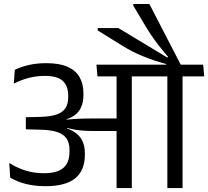

<svg xmlns="http://www.w3.org/2000/svg" viewBox="-20 -964 1067 984"><path d="M586.7 -820.2H480.7V-808.1L608.9 -728.4Q632.5 -714 657.5 -701.1Q682.4 -688.2 709.7 -677Q736.9 -665.9 767.1 -655.5Q797.3 -645.1 831.6 -636V-619.4H907.9V-629.3L745.5 -943.6H662.9V-935.6L721.2 -837.8Q737.6 -809.9 754.3 -785Q771 -760 791.8 -733.3Q812.5 -706.5 841.4 -672.8L837.6 -668.9ZM915.6 0V-593.4H837.7V0ZM1026.7 -572.4 1021.3 -632.6H725.5L732.1 -572.4ZM766.5 -572.4 761.5 -632.6H474.2L479.6 -572.4ZM577.5 0H655.5V-594.8H577.5ZM27.4 -128.5 32.3 -53.5Q67.2 -32.8 112.4 -21.3Q157.5 -9.8 213.5 -9.8Q315.5 -9.8 365.3 -50Q415 -90.3 415 -171V-178.8Q415 -217.6 400 -246.2Q385.1 -274.7 352.3 -292.7Q319.5 -310.7 265.8 -318L265 -344.4Q315.2 -346.9 346.8 -363.5Q378.3 -380 393 -408.9Q407.7 -437.7 407.7 -477.4V-484.4Q407.7 -533.7 387.9 -568.5Q368.1 -603.3 326 -621.8Q283.9 -640.3 217.5 -640.3Q168.9 -640.3 128.5 -631.1Q88 -621.9 55.9 -606.1L50.8 -535.5Q89 -555 128.4 -565Q167.9 -575.1 209.3 -575.1Q274 -575.1 301.8 -549.4Q329.6 -523.6 329.6 -473.3V-465.7Q329.6 -431.6 315.5 -409.8Q301.4 -388.1 270.1 -377.2Q238.8 -366.4 186.6 -365L112.4 -363.2V-301.3L191.1 -299.1Q241.9 -297.8 274 -286.9Q306.2 -276 321.2 -253.7Q336.1 -231.4 336.1 -196.2V-185.7Q336.1 -147.6 321.6 -123.4Q307.1 -99.2 278.1 -87.7Q249 -76.2 205.9 -76.2Q154.3 -76.2 110.9 -89.9Q67.6 -103.5 27.4 -128.5ZM260.2 -351.1V-311.1L321.8 -298.3L323.8 -307.7Q345.9 -302.6 365.6 -299.3Q385.3 -295.9 408.1 -294.3Q430.8 -292.7 461.3 -292.7H606.2V-356.9H459.8Q429.1 -356.9 406.7 -356.3Q384.2 -355.7 364.1 -354.4Q344.1 -353.2 320.9 -351L320.1 -358Z"/></svg>

Font: Anek Devanagari Medium
Style: Regular
Weight: 500
Designer: Kailash Malviya (Devanagari) & Yesha Goshar (Latin)
Foundry: Ek Type
Version: Version 1.003